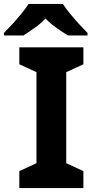

<svg xmlns="http://www.w3.org/2000/svg" viewBox="-66 -954 464 974"><path d="M357 0H32V-86L119 -126V-588L32 -628V-714H357V-628L270 -588V-126L357 -86ZM253 -934Q267 -912 289.5 -884.5Q312 -857 336 -831Q360 -805 378 -787V-774H279Q253 -790 222 -811.5Q191 -833 165 -860Q139 -833 109 -812Q79 -791 53 -774H-46V-787Q-27 -806 -3.5 -831.5Q20 -857 42.5 -884.5Q65 -912 79 -934Z"/></svg>

Font: Noto Sans IKEA
Style: Bold
Weight: 600
Designer: Monotype Design Team
Foundry: Monotype Imaging Inc.
Version: Version 2.001